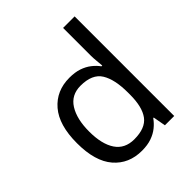

<svg xmlns="http://www.w3.org/2000/svg" viewBox="-210 -893 1036 1036"><g transform="rotate(-45 307.5 -375.0)"><path d="M275 10Q175 10 115 -59.5Q55 -129 55 -267Q55 -405 115.5 -475.5Q176 -546 276 -546Q318 -546 349 -535.5Q380 -525 403 -507Q426 -489 442 -467H448Q447 -480 444.5 -505.5Q442 -531 442 -546V-760H530V0H459L446 -72H442Q426 -49 403 -30.5Q380 -12 348.5 -1Q317 10 275 10ZM289 -63Q374 -63 408.5 -109.5Q443 -156 443 -250V-266Q443 -366 410 -419.5Q377 -473 288 -473Q217 -473 181.5 -416.5Q146 -360 146 -265Q146 -169 181.5 -116Q217 -63 289 -63Z"/></g></svg>

Font: Noto Sans Thai
Style: Regular
Weight: 400
Designer: Monotype Design Team
Foundry: Monotype Imaging Inc.
Version: Version 2.001